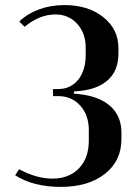

<svg xmlns="http://www.w3.org/2000/svg" viewBox="-20 -729 521 759"><path d="M220.2 9.8Q111.8 9.8 40 -36.1L55.2 -60.1Q125 -22.9 187 -22.9Q252.9 -22.9 292 -63.5Q331.1 -104 331.1 -172.9V-214.8Q331.1 -273.9 297.1 -311.5Q263.2 -349.1 210 -349.1H189.9L189 -377H210Q259.3 -377 289.1 -413.8Q318.8 -450.7 318.8 -512.2V-540Q318.8 -597.7 285.2 -634.8Q251.5 -671.9 199.2 -671.9Q136.2 -671.9 77.1 -623L56.2 -644Q87.9 -674.8 134.5 -691.9Q181.2 -709 234.9 -709Q328.1 -709 388.2 -661.4Q448.2 -613.8 448.2 -539.1V-517.1Q448.2 -451.2 407.7 -413.6Q367.2 -376 292 -369.1L272 -367.2V-358.9L292 -356.9Q372.1 -348.6 416 -309.6Q460 -270.5 460 -205.1V-179.2Q460 -92.8 394.5 -41.5Q329.1 9.8 220.2 9.8Z"/></svg>

Font: Moniqa Black Heading
Style: Regular
Weight: 900
Designer: Rajesh Rajput
Foundry: Rajesh Rajput
Version: Version 1.000